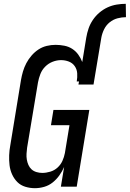

<svg xmlns="http://www.w3.org/2000/svg" viewBox="-20 -978 680 1006"><path d="M432 -781Q436 -805 444 -828.5Q452 -852 466.5 -873.5Q481 -895 501 -912Q521 -929 544 -939.5Q567 -950 591.5 -954Q616 -958 639 -958L640 -888Q618 -888 595.5 -882Q573 -876 554.5 -861Q536 -846 525.5 -824.5Q515 -803 511 -781ZM163 8Q137 8 112.5 0.5Q88 -7 71 -24Q54 -41 43.5 -64Q33 -87 30 -112.5Q27 -138 28 -164.5Q29 -191 34 -217L90 -559Q94 -582 100.5 -604Q107 -626 118 -647Q129 -668 145.5 -687Q162 -706 182 -719Q202 -732 225 -737.5Q248 -743 271 -743Q294 -743 317 -738.5Q340 -734 358.5 -722Q377 -710 390 -692Q403 -674 411 -653L432 -781H511L470 -535H391L394 -551H382Q386 -573 384.5 -594Q383 -615 371.5 -631.5Q360 -648 340.5 -655.5Q321 -663 300 -663Q278 -663 256 -654.5Q234 -646 217 -629Q200 -612 191.5 -590Q183 -568 179 -546L122 -204Q120 -188 119 -172.5Q118 -157 120.5 -142Q123 -127 129 -113.5Q135 -100 145.5 -90.5Q156 -81 171 -76.5Q186 -72 201 -72Q222 -72 243.5 -78.5Q265 -85 281.5 -100Q298 -115 307 -135Q316 -155 320 -176L344 -322H247L260 -402H448L382 0H299L316 -103Q306 -80 291 -59Q276 -38 256 -22Q236 -6 211.5 1Q187 8 163 8Z"/></svg>

Font: Iosevka Term Curly Md Obl
Style: Regular
Weight: 500
Italic angle: -9°
Designer: Belleve Invis
Foundry: Belleve Invis
Version: Version 32.3.0